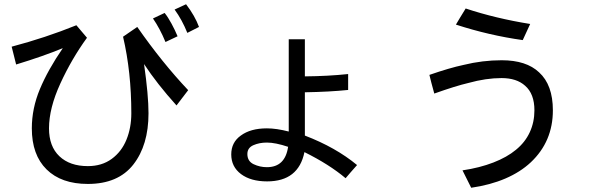

<svg xmlns="http://www.w3.org/2000/svg" viewBox="-20 -756 2800 905"><path d="M863 -601Q838 -663 803 -711L857 -736Q899 -681 918 -629ZM760 -558Q734 -621 701 -669L756 -695Q772 -675 788.5 -644.5Q805 -614 817 -585ZM812 -259Q720 -361 659 -454Q680 -307 680 -222Q680 -72 608.5 19.5Q537 111 394 111Q269 111 199.5 42.5Q130 -26 130 -151Q130 -245 168 -336Q206 -427 276 -529Q184 -491 56 -452L35 -536Q194 -578 340 -637L390 -578Q318 -479 264.5 -362.5Q211 -246 211 -151Q211 -66 260 -19.5Q309 27 394 27Q460 27 506.5 -7Q553 -41 576 -97.5Q599 -154 599 -222Q599 -417 560 -583L627 -629Q744 -461 867 -331Z M1417 -117Q1563 -61 1663 22L1633 56L1609 84Q1532 19 1415 -39Q1387 99 1239 99Q1162 99 1116 64.5Q1070 30 1070 -28Q1070 -85 1115 -117Q1161 -151 1238 -151Q1283 -151 1341 -136V-571H1417V-396Q1527 -397 1621 -407V-332Q1534 -323 1417 -321ZM1238 -84Q1202 -84 1174 -71.5Q1146 -59 1146 -30Q1146 4 1175.5 18Q1205 32 1238 32Q1324 32 1338 -64Q1278 -84 1238 -84Z M2148 -672 2175 -716Q2317 -669 2479 -643L2444 -567Q2286 -589 2129 -640ZM2160 47Q2241 35 2305.5 10Q2370 -15 2412 -50Q2455 -85 2477 -132.5Q2499 -180 2499 -236Q2499 -314 2455 -352Q2415 -388 2344 -388Q2271 -388 2188 -365Q2128 -351 2027 -315Q2011 -373 2004 -403Q2099 -436 2165 -450Q2254 -472 2345 -472Q2461 -472 2521 -415Q2586 -356 2586 -236Q2586 -89 2482 9Q2433 55 2362 85.5Q2291 116 2201 129Z"/></svg>

Font: LINE Seed Sans KR Regular
Style: Regular
Weight: 400
Designer: LINE VX Design & Sandoll Inc & Dalton Maag Ltd
Foundry: Sandoll Inc.
Version: Version 1.000